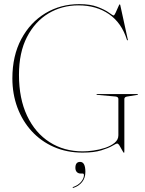

<svg xmlns="http://www.w3.org/2000/svg" viewBox="-20 -730 705 931"><path d="M583 0Q583 7.5 582.5 9.2Q582 11 581 11Q579 11 573 -0.2Q567 -11.5 560.2 -22.8Q553.5 -34 548 -34Q543.5 -34 525 -23Q506.5 -12 471.2 -1Q436 10 380.5 10Q303.5 10 241 -17.5Q178.5 -45 133.5 -94.2Q88.5 -143.5 64.2 -209Q40 -274.5 40 -350Q40 -459.5 83.2 -540.5Q126.5 -621.5 200 -665.8Q273.5 -710 364.5 -710Q418.5 -710 454 -696.2Q489.5 -682.5 508.2 -668.8Q527 -655 531 -655Q534.5 -655 540.8 -668.5Q547 -682 552.8 -695.5Q558.5 -709 560 -709Q562.5 -709 563 -706L599.5 -539Q599.5 -538.5 600 -537.2Q600.5 -536 599.5 -535Q597.5 -533 595.5 -537Q570 -619 508.5 -661.5Q447 -704 360.5 -704Q280 -704 214.8 -664.8Q149.5 -625.5 110.8 -550.5Q72 -475.5 72 -367Q72 -252 111.2 -168.8Q150.5 -85.5 220.5 -40.8Q290.5 4 381.5 4Q403.5 4 432.8 0Q462 -4 489.8 -13.2Q517.5 -22.5 535.8 -37.5Q554 -52.5 554 -74V-250Q554 -260.5 540 -262L451 -270Q448 -270 448 -272Q448 -274 451 -274H646Q649 -274 649 -272Q649 -271 646 -270L597 -262Q583 -260 583 -250ZM372 111.5Q359 111.5 352.2 103.8Q345.5 96 345.5 84Q345.5 55 368.5 55Q394 55 394 103.5Q394 133 378 152.8Q362 172.5 337 180.5Q333 182 332.5 180Q331.5 178 334 177Q359 168.5 373 151.8Q387 135 387 119Q387 111.5 381 111.5Z"/></svg>

Font: Fraunces 144pt S000 Thin
Style: Regular
Weight: 100
Version: Version 1.000; ttfautohint (v1.8.3)